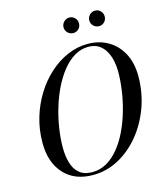

<svg xmlns="http://www.w3.org/2000/svg" viewBox="-136 -1043 986 1154"><g transform="rotate(-15 357.5 -466.0)"><path d="M300 10Q185 10 119.8 -61.5Q54.5 -133 54.5 -255Q54.5 -337 77 -412Q99.5 -487 139.2 -550.5Q179 -614 231.5 -661Q284 -708 344.8 -734Q405.5 -760 469.5 -760Q541 -760 596.5 -727.8Q652 -695.5 683.5 -636Q715 -576.5 715 -495Q715 -392.5 681.8 -301.2Q648.5 -210 590.8 -140Q533 -70 458.2 -30Q383.5 10 300 10ZM300 -8Q348.5 -8 390 -32Q431.5 -56 465.5 -98Q499.5 -140 525.5 -194.2Q551.5 -248.5 569.2 -309.8Q587 -371 596 -433.8Q605 -496.5 605 -554.5Q605 -585.5 598.2 -618.2Q591.5 -651 576.2 -679Q561 -707 534.8 -724.5Q508.5 -742 469.5 -742Q423.5 -742 383 -718Q342.5 -694 308.8 -652Q275 -610 248.2 -555.8Q221.5 -501.5 203 -440.2Q184.5 -379 174.8 -316.2Q165 -253.5 165 -195.5Q165 -144.5 177 -102Q189 -59.5 218.5 -33.8Q248 -8 300 -8ZM565 -845Q545 -845 530.8 -859Q516.5 -873 516.5 -893Q516.5 -913 530.8 -927.2Q545 -941.5 565 -941.5Q585 -941.5 598.8 -927.2Q612.5 -913 612.5 -893Q612.5 -873 598.8 -859Q585 -845 565 -845ZM405 -845Q385 -845 370.8 -859Q356.5 -873 356.5 -893Q356.5 -913 370.8 -927.2Q385 -941.5 405 -941.5Q425 -941.5 438.8 -927.2Q452.5 -913 452.5 -893Q452.5 -873 438.8 -859Q425 -845 405 -845Z"/></g></svg>

Font: Bodoni Moda
Style: Italic
Weight: 400
Italic angle: -13°
Designer: Owen Earl
Foundry: indestructible type
Version: Version 2.005